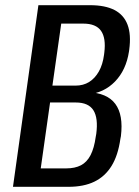

<svg xmlns="http://www.w3.org/2000/svg" viewBox="-20 -720 534 740"><path d="M128 -700H327Q385 -700 421 -681.5Q457 -663 471.5 -625Q486 -587 478 -528L477 -521Q466 -450 423.5 -406Q381 -362 318 -356V-365Q393 -362 424.5 -319.5Q456 -277 446 -195L444 -185Q435 -121 410 -80.5Q385 -40 344 -20Q303 0 244 0H30ZM235 -71Q269 -71 292 -83Q315 -95 329 -122Q343 -149 349 -193L351 -204Q359 -265 340 -295Q321 -325 272 -325H173L137 -71ZM271 -390Q301 -390 323.5 -404Q346 -418 361 -444.5Q376 -471 381 -509L382 -517Q389 -573 369.5 -601Q350 -629 301 -629H216L182 -390Z"/></svg>

Font: Pathway Extreme Condensed Medium
Style: Italic
Weight: 500
Width: 3
Italic angle: -8°
Version: Version 1.001;gftools[0.9.26]